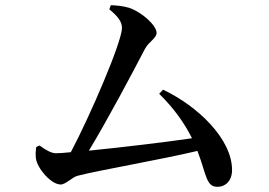

<svg xmlns="http://www.w3.org/2000/svg" viewBox="-20 -735 1040 743"><path d="M596 -372C654 -315 694 -258 723 -200C621 -185 445 -164 324 -152C398 -274 493 -454 541 -546C556 -574 586 -587 586 -608C586 -636 530 -688 479 -705C455 -712 430 -714 409 -715L403 -699C436 -672 452 -651 452 -627C452 -573 328 -285 254 -146C226 -143 206 -142 197 -142C179 -142 159 -153 133 -172L120 -166C118 -150 117 -139 119 -122C124 -84 177 -21 215 -21C234 -21 260 -50 281 -55C362 -76 601 -117 744 -151C780 -57 777 -12 822 -12C852 -12 878 -35 878 -77C878 -198 744 -325 611 -388Z"/></svg>

Font: Source Han Serif CN SemiBold
Style: Regular
Weight: 600
Designer: Ryoko NISHIZUKA 西塚涼子 (kana & ideographs); Frank Grießhammer (Latin, Greek & Cyrillic); Wenlong ZHANG 张文龙 (bopomofo); San
Foundry: Adobe Systems Incorporated
Version: Version 1.000;PS 1;hotconv 16.6.53;makeotf.lib2.5.65590